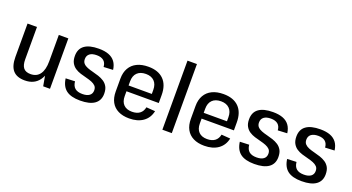

<svg xmlns="http://www.w3.org/2000/svg" viewBox="-50 -1333 3547 1933"><g transform="rotate(20 1724.0 -366.0)"><path d="M169 -194Q169 -131 193 -101.5Q217 -72 269 -72Q335 -72 369 -119.5Q403 -167 403 -258L440 -329V-268Q440 -133 388 -62.5Q336 8 236 8Q150 8 109 -39Q68 -86 68 -183V-540H169ZM505 0H432L403 -162V-540H505Z M829 8Q730 8 679 -31Q628 -70 617 -153L716 -157Q721 -108 748.5 -85Q776 -62 828 -62Q877 -62 903 -81.5Q929 -101 929 -137Q929 -167 912.5 -184Q896 -201 869.5 -211.5Q843 -222 810.5 -230Q778 -238 745.5 -248Q713 -258 686.5 -275.5Q660 -293 643.5 -322.5Q627 -352 627 -398Q627 -473 678.5 -510.5Q730 -548 831 -548Q894 -548 937 -531.5Q980 -515 1005 -481.5Q1030 -448 1037 -396L937 -391Q934 -435 907.5 -457Q881 -479 833 -479Q784 -479 758 -459Q732 -439 732 -402Q732 -372 748.5 -354.5Q765 -337 792 -326.5Q819 -316 851.5 -308Q884 -300 916 -289.5Q948 -279 975 -261.5Q1002 -244 1018.5 -215Q1035 -186 1035 -139Q1035 -67 983 -29.5Q931 8 829 8Z M1354 8Q1285 8 1236 -16.5Q1187 -41 1161.5 -87.5Q1136 -134 1136 -201V-339Q1136 -405 1163 -452Q1190 -499 1240.5 -523.5Q1291 -548 1362 -548Q1468 -548 1525.5 -490.5Q1583 -433 1583 -324V-240H1218V-302H1502L1486 -273V-345Q1486 -405 1453.5 -438Q1421 -471 1363 -471Q1303 -471 1270 -438.5Q1237 -406 1237 -346V-188Q1237 -129 1268.5 -97Q1300 -65 1358 -65Q1410 -65 1441 -88.5Q1472 -112 1481 -157L1576 -150Q1560 -74 1502 -33Q1444 8 1354 8Z M1810 -740V0H1709V-740Z M2159 8Q2090 8 2041 -16.5Q1992 -41 1966.5 -87.5Q1941 -134 1941 -201V-339Q1941 -405 1968 -452Q1995 -499 2045.5 -523.5Q2096 -548 2167 -548Q2273 -548 2330.5 -490.5Q2388 -433 2388 -324V-240H2023V-302H2307L2291 -273V-345Q2291 -405 2258.5 -438Q2226 -471 2168 -471Q2108 -471 2075 -438.5Q2042 -406 2042 -346V-188Q2042 -129 2073.5 -97Q2105 -65 2163 -65Q2215 -65 2246 -88.5Q2277 -112 2286 -157L2381 -150Q2365 -74 2307 -33Q2249 8 2159 8Z M2695 8Q2596 8 2545 -31Q2494 -70 2483 -153L2582 -157Q2587 -108 2614.5 -85Q2642 -62 2694 -62Q2743 -62 2769 -81.5Q2795 -101 2795 -137Q2795 -167 2778.5 -184Q2762 -201 2735.5 -211.5Q2709 -222 2676.5 -230Q2644 -238 2611.5 -248Q2579 -258 2552.5 -275.5Q2526 -293 2509.5 -322.5Q2493 -352 2493 -398Q2493 -473 2544.5 -510.5Q2596 -548 2697 -548Q2760 -548 2803 -531.5Q2846 -515 2871 -481.5Q2896 -448 2903 -396L2803 -391Q2800 -435 2773.5 -457Q2747 -479 2699 -479Q2650 -479 2624 -459Q2598 -439 2598 -402Q2598 -372 2614.5 -354.5Q2631 -337 2658 -326.5Q2685 -316 2717.5 -308Q2750 -300 2782 -289.5Q2814 -279 2841 -261.5Q2868 -244 2884.5 -215Q2901 -186 2901 -139Q2901 -67 2849 -29.5Q2797 8 2695 8Z M3202 8Q3103 8 3052 -31Q3001 -70 2990 -153L3089 -157Q3094 -108 3121.5 -85Q3149 -62 3201 -62Q3250 -62 3276 -81.5Q3302 -101 3302 -137Q3302 -167 3285.5 -184Q3269 -201 3242.5 -211.5Q3216 -222 3183.5 -230Q3151 -238 3118.5 -248Q3086 -258 3059.5 -275.5Q3033 -293 3016.5 -322.5Q3000 -352 3000 -398Q3000 -473 3051.5 -510.5Q3103 -548 3204 -548Q3267 -548 3310 -531.5Q3353 -515 3378 -481.5Q3403 -448 3410 -396L3310 -391Q3307 -435 3280.5 -457Q3254 -479 3206 -479Q3157 -479 3131 -459Q3105 -439 3105 -402Q3105 -372 3121.5 -354.5Q3138 -337 3165 -326.5Q3192 -316 3224.5 -308Q3257 -300 3289 -289.5Q3321 -279 3348 -261.5Q3375 -244 3391.5 -215Q3408 -186 3408 -139Q3408 -67 3356 -29.5Q3304 8 3202 8Z"/></g></svg>

Font: Pathway Extreme SemiCondensed Medium
Style: Regular
Weight: 500
Width: 4
Version: Version 1.001;gftools[0.9.26]